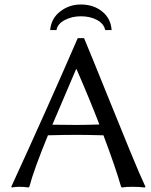

<svg xmlns="http://www.w3.org/2000/svg" viewBox="-20 -827 669 850"><path d="M316.9 -273.9Q358.4 -273.9 419.9 -275.9Q377.4 -386.7 318.8 -521H316.9L211.9 -274.9Q228.5 -274.9 265.6 -274.4Q302.7 -273.9 316.9 -273.9ZM624 0 621.1 2.9Q595.7 0 565.9 0Q536.1 0 520 2.9L516.1 0Q493.2 -81.1 438 -228Q361.8 -230 319.8 -230Q268.1 -230 191.9 -228V-227.1Q129.4 -74.7 109.9 0L106 2.9Q87.9 0 64 0Q49.8 0 33.2 2.9L29.8 0Q186 -339.8 324.2 -658.2H352.1Q386.7 -575.7 447.5 -424.6Q508.3 -273.4 555.2 -159.7Q602.1 -45.9 624 0ZM202.1 -693.8Q206.5 -745.1 246.3 -776.1Q286.1 -807.1 337.9 -807.1Q394 -807.1 432.4 -776.1Q470.7 -745.1 474.1 -693.8H445.8Q439.9 -722.2 409.7 -738.5Q379.4 -754.9 337.9 -754.9Q298.8 -754.9 266.8 -738.3Q234.9 -721.7 230 -693.8Z"/></svg>

Font: Linear Smooth
Style: Regular
Weight: 400
Designer: Philipp H. Poll, Flanker
Foundry: Philipp H. Poll, reworked by Flanker
Version: Version 1.061 | FøM Fix